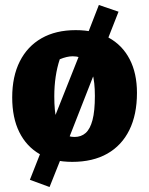

<svg xmlns="http://www.w3.org/2000/svg" viewBox="-20 -637 598 771"><path d="M240 -39 179 114 100 85 163 -75ZM270 13Q193 13 139.5 -18Q86 -49 57.5 -106.5Q29 -164 29 -246Q29 -330 59.5 -390.5Q90 -451 147 -483.5Q204 -516 284 -516Q361 -516 416 -486Q471 -456 500.5 -399.5Q530 -343 530 -264Q530 -177 499.5 -115Q469 -53 411 -20Q353 13 270 13ZM279 -87Q306 -87 324 -103Q342 -119 351.5 -155Q361 -191 361 -252Q361 -308 351 -343Q341 -378 322 -394.5Q303 -411 272 -411Q249 -411 220 -399Q209 -366 203.5 -328.5Q198 -291 198 -250Q198 -191 207 -155Q216 -119 234 -103Q252 -87 279 -87ZM316 -460 377 -617 456 -590 392 -427ZM163 -75 316 -460 392 -427 240 -39Z"/></svg>

Font: Piazzolla Thin Black
Style: Regular
Weight: 900
Version: Version 2.005